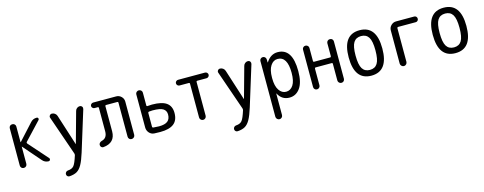

<svg xmlns="http://www.w3.org/2000/svg" viewBox="-29 -1253 5558 2206"><g transform="rotate(-15 2750.0 -150.5)"><path d="M78.1 -39.1V-481.4Q78.1 -498 88.9 -508.8Q99.6 -519.5 116.7 -519.5Q133.8 -519.5 145 -508.8Q156.2 -498 156.2 -481.4V-295.9H157.2H159.2L335 -488.3Q364.3 -520.5 408.2 -519.5Q420.9 -519.5 425.3 -508.3Q429.7 -497.1 421.9 -488.3L225.6 -279.3Q218.8 -270.5 225.6 -261.7L427.7 -33.2Q435.5 -24.4 430.2 -12.2Q424.8 0 413.1 0Q368.2 0 339.8 -33.2L159.2 -241.2Q158.2 -242.2 157.2 -242.2Q156.2 -242.2 156.2 -241.2V-39.1Q156.2 -22.5 145 -11.2Q133.8 0 116.7 0Q99.6 0 88.9 -11.2Q78.1 -22.5 78.1 -39.1Z M719.7 -10.7 557.6 -477.5Q551.8 -492.2 561.5 -505.9Q571.3 -519.5 587.9 -519.5Q606.4 -519.5 622.6 -508.3Q638.7 -497.1 645.5 -477.5L762.7 -111.3Q762.7 -110.4 763.7 -110.4Q764.6 -110.4 764.6 -111.3L866.2 -477.5Q871.1 -496.1 886.2 -507.8Q901.4 -519.5 920.9 -519.5Q936.5 -519.5 945.8 -506.8Q955.1 -494.1 951.2 -477.5L803.7 0Q775.4 90.8 749 137.7Q722.7 184.6 689 204.6Q655.3 224.6 599.6 228.5Q585 229.5 574.7 219.7Q564.5 210 564.5 195.3Q564.5 181.6 574.2 170.9Q584 160.2 598.6 159.2Q647.5 156.2 669.9 128.4Q692.4 100.6 720.7 9.8Q722.7 1 719.7 -10.7Z M1060.5 5.9Q1046.9 6.8 1036.6 -3.4Q1026.4 -13.7 1026.4 -29.3Q1026.4 -43 1036.6 -53.7Q1046.9 -64.5 1061.5 -68.4Q1127.9 -84 1127.9 -165V-444.3Q1127.9 -454.1 1118.2 -454.1H1079.1Q1066.4 -454.1 1056.2 -463.9Q1045.9 -473.6 1045.9 -486.8Q1045.9 -500 1056.2 -509.8Q1066.4 -519.5 1079.1 -519.5H1353.5Q1388.7 -519.5 1414.1 -494.6Q1439.5 -469.7 1439.5 -434.6V-39.1Q1439.5 -23.4 1427.7 -11.7Q1416 0 1398.9 0Q1381.8 0 1371.1 -11.2Q1360.4 -22.5 1360.4 -39.1V-443.4Q1360.4 -454.1 1347.7 -454.1H1215.8Q1205.1 -454.1 1205.1 -443.4V-143.6Q1204.1 -6.8 1060.5 5.9Z M1661.1 -240.2V-76.2Q1661.1 -65.4 1672.9 -63.5Q1704.1 -60.5 1741.2 -59.6Q1811.5 -59.6 1843.8 -85.4Q1876 -111.3 1876 -165Q1876 -209 1841.8 -232.4Q1807.6 -255.9 1713.9 -255.9Q1691.4 -255.9 1671.9 -252.9Q1661.1 -251 1661.1 -240.2ZM1667 4.9Q1630.9 2.9 1606.9 -24.4Q1583 -51.8 1583 -87.9V-481.4Q1583 -498 1594.7 -508.8Q1606.4 -519.5 1622.1 -519.5Q1637.7 -519.5 1649.4 -508.8Q1661.1 -498 1661.1 -481.4V-329.1Q1661.1 -324.2 1664.6 -321.3Q1668 -318.4 1672.9 -319.3Q1698.2 -322.3 1726.6 -322.3Q1843.8 -322.3 1897.9 -283.2Q1952.1 -244.1 1952.1 -163.1Q1952.1 -75.2 1898.9 -34.2Q1845.7 6.8 1738.3 6.8Q1716.8 6.8 1667 4.9Z M2089.8 -452.1Q2076.2 -452.1 2065.9 -461.9Q2055.7 -471.7 2055.7 -485.8Q2055.7 -500 2065.9 -509.8Q2076.2 -519.5 2089.8 -519.5H2410.2Q2423.8 -519.5 2434.1 -509.8Q2444.3 -500 2444.3 -485.8Q2444.3 -471.7 2434.1 -461.9Q2423.8 -452.1 2410.2 -452.1H2299.8Q2289.1 -452.1 2289.1 -441.4V-39.1Q2289.1 -22.5 2277.3 -11.2Q2265.6 0 2250 0Q2234.4 0 2222.7 -11.2Q2210.9 -22.5 2210.9 -39.1V-441.4Q2210.9 -452.1 2200.2 -452.1Z M2719.7 -10.7 2557.6 -477.5Q2551.8 -492.2 2561.5 -505.9Q2571.3 -519.5 2587.9 -519.5Q2606.4 -519.5 2622.6 -508.3Q2638.7 -497.1 2645.5 -477.5L2762.7 -111.3Q2762.7 -110.4 2763.7 -110.4Q2764.6 -110.4 2764.6 -111.3L2866.2 -477.5Q2871.1 -496.1 2886.2 -507.8Q2901.4 -519.5 2920.9 -519.5Q2936.5 -519.5 2945.8 -506.8Q2955.1 -494.1 2951.2 -477.5L2803.7 0Q2775.4 90.8 2749 137.7Q2722.7 184.6 2689 204.6Q2655.3 224.6 2599.6 228.5Q2585 229.5 2574.7 219.7Q2564.5 210 2564.5 195.3Q2564.5 181.6 2574.2 170.9Q2584 160.2 2598.6 159.2Q2647.5 156.2 2669.9 128.4Q2692.4 100.6 2720.7 9.8Q2722.7 1 2719.7 -10.7Z M3138.7 -264.6V-254.9Q3138.7 -164.1 3171.4 -114.7Q3204.1 -65.4 3254.9 -65.4Q3307.6 -65.4 3339.4 -113.8Q3371.1 -162.1 3371.1 -259.8Q3371.1 -455.1 3254.9 -455.1Q3204.1 -455.1 3171.4 -405.3Q3138.7 -355.5 3138.7 -264.6ZM3059.6 179.7V-483.4Q3059.6 -498 3070.8 -508.8Q3082 -519.5 3096.7 -519.5Q3112.3 -519.5 3123 -509.3Q3133.8 -499 3134.8 -483.4L3135.7 -446.3Q3135.7 -445.3 3136.7 -445.3Q3138.7 -445.3 3138.7 -446.3Q3192.4 -530.3 3275.4 -530.3Q3450.2 -530.3 3450.2 -259.8Q3450.2 -125 3401.9 -57.6Q3353.5 9.8 3275.4 9.8Q3185.5 9.8 3141.6 -74.2Q3141.6 -75.2 3139.6 -75.2Q3138.7 -75.2 3138.7 -74.2V179.7Q3138.7 196.3 3127.4 208Q3116.2 219.7 3100.1 219.7Q3084 219.7 3071.8 208Q3059.6 196.3 3059.6 179.7Z M3566.4 -38.1V-482.4Q3566.4 -498 3577.1 -508.8Q3587.9 -519.5 3604 -519.5Q3620.1 -519.5 3631.3 -508.8Q3642.6 -498 3642.6 -482.4V-327.1Q3642.6 -315.4 3654.3 -315.4H3843.8Q3854.5 -315.4 3855.5 -327.1V-481.4Q3855.5 -497.1 3866.7 -508.3Q3877.9 -519.5 3895 -519.5Q3912.1 -519.5 3922.9 -508.8Q3933.6 -498 3933.6 -481.4V-39.1Q3933.6 -22.5 3922.9 -11.2Q3912.1 0 3895 0Q3877.9 0 3866.7 -11.7Q3855.5 -23.4 3855.5 -39.1V-236.3Q3855.5 -248 3843.8 -248H3654.3Q3643.6 -248 3642.6 -236.3V-38.1Q3642.6 -22.5 3631.3 -11.2Q3620.1 0 3604 0Q3587.9 0 3577.1 -11.2Q3566.4 -22.5 3566.4 -38.1Z M4339.4 -415.5Q4310.5 -460.9 4250 -460.9Q4189.5 -460.9 4160.6 -415.5Q4131.8 -370.1 4131.8 -260.3Q4131.8 -150.4 4160.6 -104.5Q4189.5 -58.6 4250 -58.6Q4310.5 -58.6 4339.4 -104.5Q4368.2 -150.4 4368.2 -260.3Q4368.2 -370.1 4339.4 -415.5ZM4450.2 -260.3Q4450.2 9.8 4250 9.8Q4049.8 9.8 4049.8 -260.3Q4049.8 -530.3 4250 -530.3Q4450.2 -530.3 4450.2 -260.3Z M4597.7 -40V-434.6Q4597.7 -469.7 4623 -494.6Q4648.4 -519.5 4682.6 -519.5H4899.4Q4913.1 -519.5 4922.4 -509.8Q4931.6 -500 4931.6 -485.8Q4931.6 -471.7 4922.4 -461.9Q4913.1 -452.1 4899.4 -452.1H4689.5Q4678.7 -452.1 4677.7 -441.4V-40Q4677.7 -24.4 4666 -12.2Q4654.3 0 4638.2 0Q4622.1 0 4609.9 -12.2Q4597.7 -24.4 4597.7 -40Z M5339.4 -415.5Q5310.5 -460.9 5250 -460.9Q5189.5 -460.9 5160.6 -415.5Q5131.8 -370.1 5131.8 -260.3Q5131.8 -150.4 5160.6 -104.5Q5189.5 -58.6 5250 -58.6Q5310.5 -58.6 5339.4 -104.5Q5368.2 -150.4 5368.2 -260.3Q5368.2 -370.1 5339.4 -415.5ZM5450.2 -260.3Q5450.2 9.8 5250 9.8Q5049.8 9.8 5049.8 -260.3Q5049.8 -530.3 5250 -530.3Q5450.2 -530.3 5450.2 -260.3Z"/></g></svg>

Font: Rounded-X Mgen+ 1m regular
Style: Regular
Weight: 400
Designer: [Source Han Sans]
Ryoko NISHIZUKA  (kana & ideographs); Paul D. Hunt (Latin, Greek & Cyrillic); Wenlong ZHANG  (bopomofo
Version: Version 1.059.20150602